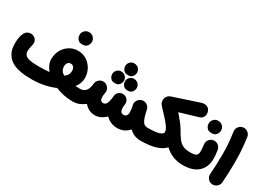

<svg xmlns="http://www.w3.org/2000/svg" viewBox="-35 -1405 2937 2180"><g transform="rotate(30 1434.0 -315.0)"><path d="M9.3 -184.1Q9.3 -219.2 14.9 -256.1Q20.5 -293 37.1 -324.2Q52.7 -355 85.9 -366Q119.1 -377 149.9 -361.3Q211.9 -330.1 187 -248.5Q187 -248.5 184.6 -236.8Q182.1 -225.1 179.7 -210Q177.2 -194.8 177.2 -184.1Q177.2 -154.8 191.2 -133.8Q205.1 -112.8 247.1 -101.8Q289.1 -90.8 373 -90.8Q452.6 -90.8 513.2 -97.7Q485.8 -129.4 470.7 -164.3Q455.6 -199.2 455.6 -235.8Q455.6 -300.8 484.4 -353.5Q513.2 -406.2 563.2 -437.7Q613.3 -469.2 675.8 -469.2Q738.3 -469.2 787.8 -437.7Q837.4 -406.2 866.5 -353.3Q895.5 -300.3 895.5 -235.4Q895.5 -168.9 847.7 -106.9Q875 -105.5 906.2 -105.5H906.7Q941.4 -105.5 965.6 -81.1Q989.7 -56.6 989.7 -22Q989.7 12.2 965.6 36.9Q941.4 61.5 906.7 61.5H906.2Q845.7 61.5 787.8 49.6Q730 37.6 678.7 16.1Q614.7 44.4 537.4 60.3Q460 76.2 373 76.2Q334.5 76.2 286.1 72.5Q237.8 68.8 189.2 55.9Q140.6 43 99.9 14.9Q59.1 -13.2 34.2 -61.5Q9.3 -109.9 9.3 -184.1ZM622.6 -235.8Q622.6 -176.8 677.2 -145Q728.5 -178.7 728.5 -235.4Q728.5 -264.2 714.8 -282.7Q701.2 -301.3 675.8 -301.3Q649.9 -301.3 636.2 -282.7Q622.6 -264.2 622.6 -235.8ZM596.7 -635.3Q596.7 -666 619.4 -690.2Q642.1 -714.4 676.3 -714.4Q701.7 -714.4 719.2 -703.6Q736.8 -692.9 746.6 -677.2Q759.3 -657.2 759.3 -635.3Q759.3 -619.6 752.4 -600.6Q745.6 -581.5 727.8 -567.9Q710 -554.2 677.7 -554.2Q644.5 -554.2 627.2 -568.1Q609.9 -582 603 -600.1Q596.7 -617.2 596.7 -635.3Z M823.2 -22Q823.2 -56.6 847.9 -81.1Q872.6 -105.5 906.7 -105.5Q990.2 -105.5 1008.3 -200.7Q1010.3 -215.3 1013.2 -237.8Q1018.6 -272 1046.4 -293Q1074.2 -314 1108.4 -308.6Q1142.6 -303.7 1163.6 -275.4Q1184.6 -247.1 1179.2 -213.4Q1174.8 -184.6 1173.6 -172.4Q1172.4 -160.2 1172.4 -154.3Q1172.4 -95.7 1214.8 -95.7Q1238.8 -95.7 1253.7 -116.7Q1268.6 -137.7 1276.9 -196.3Q1277.8 -211.4 1280.8 -231Q1285.2 -262.2 1310.5 -281.7Q1311 -282.2 1311.5 -282.2Q1311.5 -282.2 1312 -282.7Q1335 -299.8 1362.8 -298.8Q1362.8 -298.8 1362.8 -298.8Q1363.3 -298.8 1364.3 -298.3Q1367.7 -298.3 1371.1 -297.9Q1402.8 -293 1422.9 -266.8Q1442.9 -240.7 1438 -208.5Q1437 -197.3 1435.1 -185.5Q1434.1 -174.8 1434.1 -165Q1434.1 -135.3 1444.1 -116Q1454.1 -96.7 1483.4 -96.7Q1504.9 -96.7 1518.1 -111.6Q1531.2 -126.5 1531.2 -155.3Q1531.2 -177.2 1528.1 -199Q1524.9 -220.7 1519.5 -244.6Q1511.2 -275.4 1528.3 -304.2Q1546.9 -336.4 1582.5 -344.7Q1615.7 -353.5 1646 -334.5Q1676.3 -315.4 1682.6 -282.2L1683.6 -278.3Q1688 -258.3 1690.9 -244.6Q1704.6 -185.5 1719.5 -155.8Q1734.4 -126 1752.2 -115.7Q1770 -105.5 1793.5 -105.5H1793.9Q1828.6 -105.5 1852.8 -81.1Q1877 -56.6 1877 -22Q1877 12.2 1852.8 36.9Q1828.6 61.5 1793.9 61.5H1793.5Q1750 61.5 1713.1 45.7Q1676.3 29.8 1645.5 0.5Q1618.2 33.7 1579.6 52Q1541 70.3 1494.6 70.3Q1448.7 70.3 1409.9 53.5Q1371.1 36.6 1342.3 5.9Q1311.5 37.1 1275.4 54.2Q1239.3 71.3 1201.2 71.3Q1158.7 71.3 1123 53Q1087.4 34.7 1061.5 3.4Q1028.3 30.3 989 45.9Q949.7 61.5 906.7 61.5Q872.6 61.5 847.9 36.9Q823.2 12.2 823.2 -22ZM1223.1 -588.9Q1223.1 -618.2 1244.6 -641.1Q1266.1 -664.1 1298.8 -664.1Q1323.2 -664.1 1339.8 -653.8Q1356.4 -643.6 1365.7 -628.4Q1377.9 -608.4 1377.9 -588.9Q1377.9 -573.7 1371.3 -555.7Q1364.7 -537.6 1347.9 -524.7Q1331.1 -511.7 1300.3 -511.7Q1269 -511.7 1252.7 -524.7Q1236.3 -537.6 1229.5 -555.2Q1223.1 -571.3 1223.1 -588.9ZM1140.1 -435.5Q1140.1 -464.8 1161.6 -487.8Q1183.1 -510.7 1215.8 -510.7Q1240.2 -510.7 1256.8 -500.7Q1273.4 -490.7 1282.7 -475.6Q1294.9 -455.6 1294.9 -435.5Q1294.9 -420.4 1288.3 -402.3Q1281.7 -384.3 1264.9 -371.3Q1248 -358.4 1217.3 -358.4Q1186 -358.4 1169.7 -371.6Q1153.3 -384.8 1146.5 -402.3Q1140.1 -418.5 1140.1 -435.5ZM1307.1 -435.5Q1307.1 -464.8 1328.6 -487.8Q1350.1 -510.7 1382.8 -510.7Q1407.2 -510.7 1423.8 -500.7Q1440.4 -490.7 1449.7 -475.6Q1461.9 -455.6 1461.9 -435.5Q1461.9 -420.4 1455.3 -402.3Q1448.7 -384.3 1431.9 -371.3Q1415 -358.4 1384.3 -358.4Q1353 -358.4 1336.7 -371.6Q1320.3 -384.8 1313.5 -402.3Q1307.1 -418.5 1307.1 -435.5Z M1710 -22Q1710 -56.6 1734.9 -81.1Q1759.8 -105.5 1793.9 -105.5Q1900.9 -105.5 1944.8 -121.6Q1988.8 -137.7 1988.8 -161.6Q1988.8 -196.8 1947.3 -248.8Q1905.8 -300.8 1835.9 -372.6Q1810.5 -398.4 1797.9 -416.7Q1785.2 -435.1 1785.2 -465.3Q1785.2 -492.7 1801.5 -515.1Q1817.9 -537.6 1847.2 -546.9L2178.7 -656.2Q2219.7 -669.4 2252 -656Q2284.2 -642.6 2294.4 -606Q2304.7 -567.9 2289.8 -540.3Q2274.9 -512.7 2241.7 -502.9L2006.8 -433.1Q2048.3 -384.8 2076.7 -349.1Q2105 -313.5 2122.6 -284.2Q2124.5 -281.2 2126 -278.3Q2160.6 -217.3 2188.7 -179.2Q2216.8 -141.1 2253.9 -123.3Q2291 -105.5 2351.6 -105.5H2352.1Q2386.7 -105.5 2410.9 -81.1Q2435.1 -56.6 2435.1 -22Q2435.1 12.2 2410.9 36.9Q2386.7 61.5 2352.1 61.5H2351.6Q2274.9 61.5 2216.8 37.6Q2158.7 13.7 2109.9 -32.2Q2068.8 13.7 1990.5 37.6Q1912.1 61.5 1793.9 61.5Q1759.8 61.5 1734.9 36.9Q1710 12.2 1710 -22Z M2268.6 -22Q2268.6 -56.6 2293.2 -81.1Q2317.9 -105.5 2352.1 -105.5Q2407.2 -105.5 2428.2 -120.1Q2449.2 -134.8 2449.2 -177.2Q2449.2 -193.8 2447.5 -215.3Q2445.8 -236.8 2442.4 -263.7Q2438.5 -297.9 2459.5 -325.4Q2480.5 -353 2514.6 -357.4Q2548.8 -361.8 2575.9 -340.8Q2603 -319.8 2608.4 -285.6Q2618.7 -220.2 2618.7 -176.3Q2618.7 -65.9 2550 -2.2Q2481.4 61.5 2352.1 61.5Q2317.9 61.5 2293.2 36.9Q2268.6 12.2 2268.6 -22ZM2369.6 -497.1Q2369.6 -527.8 2392.3 -552Q2415 -576.2 2449.2 -576.2Q2474.6 -576.2 2492.2 -565.4Q2509.8 -554.7 2519.5 -539.1Q2532.2 -519 2532.2 -497.1Q2532.2 -481.4 2525.4 -462.4Q2518.6 -443.4 2500.7 -429.7Q2482.9 -416 2450.7 -416Q2417.5 -416 2400.1 -429.9Q2382.8 -443.8 2376 -461.9Q2369.6 -479 2369.6 -497.1Z M2660.2 -558.1Q2655.8 -592.3 2676.8 -620.1Q2697.8 -647.9 2731.9 -652.3Q2766.1 -656.7 2793.9 -635.7Q2821.8 -614.7 2826.2 -580.6Q2835 -514.6 2839.8 -464.8Q2844.7 -415 2846.7 -369.1Q2848.6 -323.2 2848.6 -268.6Q2848.6 -196.3 2845.9 -125Q2843.3 -53.7 2838.4 6.3Q2835.4 40.5 2808.8 63.2Q2782.2 85.9 2747.6 83Q2713.4 80.1 2690.9 53.5Q2668.5 26.9 2671.4 -7.3Q2676.3 -67.9 2679 -137.9Q2681.6 -208 2681.6 -277.3Q2681.6 -325.2 2679.9 -364.3Q2678.2 -403.3 2673.6 -448.2Q2668.9 -493.2 2660.2 -558.1Z"/></g></svg>

Font: Mikhak Black
Style: Regular
Weight: 900
Designer: Amin Abedi
Version: Version 3.3